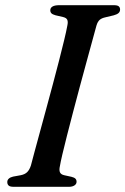

<svg xmlns="http://www.w3.org/2000/svg" viewBox="-20 -720 483 740"><path d="M211 -80.3Q207.2 -64.3 211.2 -55.7Q215.2 -47.1 228.3 -44.5L255.7 -38.5Q266 -35.9 270.6 -31.5Q275.1 -27 275.1 -19.6Q275.1 -10.7 267 -5.4Q258.9 0 245.7 0H32.9Q18.4 0 13.3 -4.9Q8.1 -9.8 8.1 -17.8Q7.8 -26 13.9 -31.5Q19.9 -36.9 30.3 -39.3L60.3 -44.8Q75.7 -47.9 84.6 -56.5Q93.5 -65.1 99.1 -82.1Q104.1 -101.1 113 -134.5Q122 -167.9 133.7 -210.6Q145.4 -253.3 158.2 -300.7Q171.1 -348 183.8 -395.7Q196.6 -443.4 207.7 -486.8Q218.8 -530.2 227.2 -564.9Q235.6 -599.6 239.4 -620.6Q242.8 -635.3 239.4 -643.4Q236 -651.5 222.2 -654.6L193.6 -661.2Q182.7 -664.3 178.2 -668.7Q173.8 -673.2 173.8 -680.4Q173.8 -689.8 182.5 -694.9Q191.3 -700 208.3 -700H418.6Q432.8 -700 437.8 -695.5Q442.8 -691.1 442.8 -683.4Q442.8 -674.8 436.7 -669.5Q430.6 -664.3 418.5 -661L386.7 -653.4Q372 -650.3 364.2 -643.5Q356.4 -636.7 351.8 -621.6Q345.7 -599.3 335.7 -562.7Q325.7 -526.2 313.3 -480.7Q300.8 -435.2 287.5 -385.6Q274.2 -336.1 261.6 -287.9Q249 -239.7 238.3 -197.8Q227.6 -155.9 220.4 -125.1Q213.2 -94.2 211 -80.3Z"/></svg>

Font: Fraunces Wonky
Style: Italic
Weight: 900
Italic angle: -16°
Version: Version 1.000;[b76b70a41]